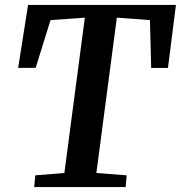

<svg xmlns="http://www.w3.org/2000/svg" viewBox="-20 -763 738 783"><path d="M119.5 0 124 -48 242.5 -57.5 326 -691 186 -681 125.5 -486.5 54 -486 94.5 -743H697.5L665 -486H596.5L591.5 -681L456.5 -691L373 -57.5L496.5 -48L492.5 0Z"/></svg>

Font: Merriweather SemiBold
Style: Italic
Weight: 600
Italic angle: -7.8°
Version: Version 2.101